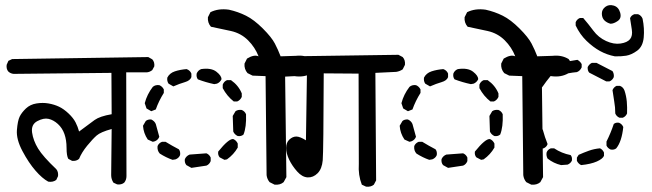

<svg xmlns="http://www.w3.org/2000/svg" viewBox="-20 -778 2540 748"><path d="M436.5 -59.6 421.9 -66.4Q413.1 -80.1 413.1 -95.7L415 -275.4Q372.1 -263.7 356.4 -250Q340.8 -236.3 319.3 -210Q297.9 -183.6 288.1 -159.2Q277.3 -149.4 260.7 -151.4L246.1 -159.2Q239.3 -170.9 239.3 -201.7Q239.3 -232.4 231 -255.9Q222.7 -279.3 205.6 -294.9Q188.5 -310.5 169.4 -314.9Q150.4 -319.3 125.5 -306.2Q100.6 -293 105 -261.7Q109.4 -230.5 128.4 -199.2Q147.5 -168 199.2 -119.1Q208 -108.4 206.1 -91.8L199.2 -77.1Q186.5 -67.4 168 -70.3Q144.5 -83 118.2 -113.3Q91.8 -143.6 67.4 -189.5Q43 -235.4 45.9 -271.5Q48.8 -307.6 56.6 -323.7Q64.5 -339.8 81.1 -355.5Q97.7 -371.1 122.1 -375Q146.5 -378.9 168.9 -375Q191.4 -371.1 210 -362.3Q228.5 -353.5 247.1 -335.9Q265.6 -318.4 274.4 -301.3Q283.2 -284.2 288.1 -265.6Q328.1 -295.9 348.6 -310.5Q369.1 -325.2 415 -333L414.1 -494.1L33.2 -490.2Q21.5 -491.2 12.7 -499Q3.9 -508.8 5.9 -525.4L12.7 -541L27.3 -547.9L557.6 -555.7L573.2 -546.9Q583 -536.1 581.1 -519.5L573.2 -504.9Q563.5 -497.1 551.8 -496.1H471.7L472.7 -91.8Q472.7 -77.1 463.9 -66.4Q453.1 -57.6 436.5 -59.6Z M1049.8 -58.6 1030.3 -68.4Q1020.5 -80.1 1018.6 -95.7L1014.6 -481.4L963.9 -483.4L944.3 -493.2Q930.7 -508.8 932.6 -530.3L942.4 -549.8Q969.7 -566.4 987.3 -558.6Q973.6 -593.8 946.3 -621.1Q918.9 -648.4 879.9 -657.2Q840.8 -666 801.8 -673.8Q788.1 -689.5 790 -710.9L799.8 -730.5Q831.1 -746.1 872.1 -740.2Q907.2 -732.4 938.5 -716.8Q969.7 -701.2 1003.9 -667Q1038.1 -632.8 1050.8 -608.4Q1063.5 -584 1073.2 -558.6L1132.8 -560.5Q1168 -564.5 1195.3 -547.9Q1207 -534.2 1205.1 -512.7L1195.3 -493.2Q1166 -475.6 1127 -481.4L1090.8 -479.5L1095.7 -87.9L1085 -68.4Q1071.3 -56.6 1049.8 -58.6ZM725.6 -124 706.1 -134.8Q698.2 -144.5 700.2 -158.2Q706.1 -170.9 718.8 -175.8Q751 -177.7 784.2 -180.7Q795.9 -175.8 800.8 -164.1V-150.4Q795.9 -137.7 784.2 -132.8ZM652.3 -155.3Q627 -164.1 602.5 -179.7Q591.8 -191.4 593.8 -209Q598.6 -220.7 611.3 -225.6H625Q650.4 -210 676.8 -196.3Q683.6 -187.5 681.6 -173.8Q676.8 -162.1 664.1 -157.2ZM854.5 -155.3 835.9 -165Q828.1 -173.8 830.1 -187.5Q871.1 -238.3 888.7 -236.3Q900.4 -231.4 906.2 -218.8V-203.1Q890.6 -175.8 864.3 -157.2ZM575.2 -225.6 555.7 -234.4Q539.1 -258.8 537.1 -288.1L547.9 -306.6Q555.7 -313.5 569.3 -312.5Q582 -306.6 586.9 -294.9Q593.8 -270.5 600.6 -245.1Q595.7 -232.4 583 -227.5ZM906.2 -248Q893.6 -253.9 888.7 -265.6L886.7 -326.2L897.5 -344.7Q907.2 -351.6 921.9 -349.6Q933.6 -344.7 938.5 -333Q940.4 -283.2 928.7 -253.9Q919.9 -246.1 906.2 -248ZM569.3 -344.7 550.8 -355.5 543.9 -376Q552.7 -410.2 575.2 -439.5Q585 -448.2 600.6 -446.3Q612.3 -441.4 618.2 -429.7V-416Q598.6 -384.8 586.9 -351.6ZM890.6 -382.8Q864.3 -403.3 847.7 -434.6V-448.2Q852.5 -460.9 864.3 -465.8H879.9Q909.2 -445.3 921.9 -414.1V-400.4Q916 -387.7 904.3 -382.8ZM655.3 -441.4 636.7 -452.1Q629.9 -461.9 631.8 -475.6Q640.6 -493.2 661.1 -500Q681.6 -506.8 707 -508.8Q720.7 -503.9 725.6 -491.2V-477.5Q720.7 -463.9 700.2 -458Q679.7 -452.1 655.3 -441.4ZM814.5 -450.2Q782.2 -457 751 -468.8Q744.1 -477.5 746.1 -491.2Q751 -503.9 763.7 -508.8Q802.7 -514.6 823.2 -498.5Q843.8 -482.4 842.8 -468.8Q836.9 -457 825.2 -452.1Z M1406.2 -50.8 1389.6 -58.6Q1375 -95.7 1377.9 -139.6L1377 -491.2L1241.2 -492.2Q1240.2 -187.5 1237.3 -153.8Q1234.4 -120.1 1217.3 -103Q1200.2 -85.9 1178.7 -86.9Q1157.2 -87.9 1137.7 -109.9Q1118.2 -131.8 1106.4 -156.2Q1094.7 -180.7 1094.7 -201.7Q1094.7 -222.7 1107.4 -234.4Q1120.1 -246.1 1134.3 -246.1Q1148.4 -246.1 1171.9 -231.4L1175.8 -491.2H1028.3L1011.7 -500Q1002 -513.7 1002.9 -532.2L1011.7 -549.8Q1031.2 -559.6 1056.6 -558.6Q1082 -557.6 1532.2 -564.5L1548.8 -555.7Q1559.6 -543.9 1557.6 -525.4L1548.8 -507.8Q1537.1 -500 1523.4 -498L1442.4 -494.1L1445.3 -75.2L1436.5 -58.6Q1424.8 -48.8 1406.2 -50.8Z M2049.8 -58.6 2030.3 -68.4Q2020.5 -80.1 2018.6 -95.7L2014.6 -481.4L1963.9 -483.4L1944.3 -493.2Q1930.7 -508.8 1932.6 -530.3L1942.4 -549.8Q1969.7 -566.4 1987.3 -558.6Q1973.6 -593.8 1946.3 -621.1Q1918.9 -648.4 1879.9 -657.2Q1840.8 -666 1801.8 -673.8Q1788.1 -689.5 1790 -710.9L1799.8 -730.5Q1831.1 -746.1 1872.1 -740.2Q1907.2 -732.4 1938.5 -716.8Q1969.7 -701.2 2003.9 -667Q2038.1 -632.8 2050.8 -608.4Q2063.5 -584 2073.2 -558.6L2132.8 -560.5Q2168 -564.5 2195.3 -547.9Q2207 -534.2 2205.1 -512.7L2195.3 -493.2Q2166 -475.6 2127 -481.4L2090.8 -479.5L2095.7 -87.9L2085 -68.4Q2071.3 -56.6 2049.8 -58.6ZM1725.6 -124 1706.1 -134.8Q1698.2 -144.5 1700.2 -158.2Q1706.1 -170.9 1718.8 -175.8Q1751 -177.7 1784.2 -180.7Q1795.9 -175.8 1800.8 -164.1V-150.4Q1795.9 -137.7 1784.2 -132.8ZM1652.3 -155.3Q1627 -164.1 1602.5 -179.7Q1591.8 -191.4 1593.8 -209Q1598.6 -220.7 1611.3 -225.6H1625Q1650.4 -210 1676.8 -196.3Q1683.6 -187.5 1681.6 -173.8Q1676.8 -162.1 1664.1 -157.2ZM1854.5 -155.3 1835.9 -165Q1828.1 -173.8 1830.1 -187.5Q1871.1 -238.3 1888.7 -236.3Q1900.4 -231.4 1906.2 -218.8V-203.1Q1890.6 -175.8 1864.3 -157.2ZM1575.2 -225.6 1555.7 -234.4Q1539.1 -258.8 1537.1 -288.1L1547.9 -306.6Q1555.7 -313.5 1569.3 -312.5Q1582 -306.6 1586.9 -294.9Q1593.8 -270.5 1600.6 -245.1Q1595.7 -232.4 1583 -227.5ZM1906.2 -248Q1893.6 -253.9 1888.7 -265.6L1886.7 -326.2L1897.5 -344.7Q1907.2 -351.6 1921.9 -349.6Q1933.6 -344.7 1938.5 -333Q1940.4 -283.2 1928.7 -253.9Q1919.9 -246.1 1906.2 -248ZM1569.3 -344.7 1550.8 -355.5 1543.9 -376Q1552.7 -410.2 1575.2 -439.5Q1585 -448.2 1600.6 -446.3Q1612.3 -441.4 1618.2 -429.7V-416Q1598.6 -384.8 1586.9 -351.6ZM1890.6 -382.8Q1864.3 -403.3 1847.7 -434.6V-448.2Q1852.5 -460.9 1864.3 -465.8H1879.9Q1909.2 -445.3 1921.9 -414.1V-400.4Q1916 -387.7 1904.3 -382.8ZM1655.3 -441.4 1636.7 -452.1Q1629.9 -461.9 1631.8 -475.6Q1640.6 -493.2 1661.1 -500Q1681.6 -506.8 1707 -508.8Q1720.7 -503.9 1725.6 -491.2V-477.5Q1720.7 -463.9 1700.2 -458Q1679.7 -452.1 1655.3 -441.4ZM1814.5 -450.2Q1782.2 -457 1751 -468.8Q1744.1 -477.5 1746.1 -491.2Q1751 -503.9 1763.7 -508.8Q1802.7 -514.6 1823.2 -498.5Q1843.8 -482.4 1842.8 -468.8Q1836.9 -457 1825.2 -452.1Z M2166 -134.8Q2136.7 -141.6 2113.3 -160.2Q2107.4 -170.9 2109.4 -183.6Q2113.3 -195.3 2126 -200.2H2138.7Q2168 -180.7 2203.1 -173.8Q2210 -166 2208 -152.3Q2203.1 -141.6 2191.4 -136.7ZM2244.1 -134.8Q2233.4 -139.6 2227.5 -151.4V-164.1L2234.4 -174.8Q2253.9 -183.6 2274.4 -190.9Q2294.9 -198.2 2317.4 -200.2Q2328.1 -195.3 2333 -183.6V-170.9Q2328.1 -159.2 2305.2 -148.9Q2282.2 -138.7 2244.1 -134.8ZM2359.4 -195.3Q2347.7 -200.2 2342.8 -210.9V-226.6Q2359.4 -259.8 2371.1 -294.9Q2378.9 -301.8 2391.6 -299.8Q2403.3 -294.9 2408.2 -283.2Q2402.3 -226.6 2380.9 -200.2Q2373 -193.4 2359.4 -195.3ZM2089.8 -198.2 2065.4 -209Q2044.9 -233.4 2046.9 -266.6L2056.6 -283.2Q2063.5 -290 2078.1 -288.1Q2089.8 -283.2 2094.7 -272.5Q2102.5 -243.2 2113.3 -216.8Q2109.4 -205.1 2097.7 -200.2ZM2054.7 -302.7 2036.1 -313.5Q2025.4 -335.9 2040 -387.7Q2048.8 -394.5 2063.5 -393.6Q2074.2 -387.7 2079.1 -377Q2074.2 -351.6 2079.1 -321.3Q2074.2 -309.6 2063.5 -304.7ZM2393.6 -319.3Q2381.8 -324.2 2377 -335.9Q2377 -360.4 2373 -382.3Q2369.1 -404.3 2366.2 -426.8Q2371.1 -438.5 2381.8 -443.4H2395.5Q2408.2 -438.5 2413.1 -424.8Q2419.9 -404.3 2421.9 -382.3Q2423.8 -360.4 2422.9 -335.9Q2418 -324.2 2406.2 -319.3ZM2056.6 -417Q2044.9 -422.9 2040 -433.6Q2042 -469.7 2060.5 -489.3Q2079.1 -508.8 2107.4 -511.7Q2119.1 -506.8 2124 -495.1V-480.5Q2106.4 -459 2096.2 -443.8Q2085.9 -428.7 2078.1 -422.9Q2069.3 -416 2056.6 -417ZM2341.8 -460.9 2275.4 -495.1Q2268.6 -502.9 2269.5 -516.6Q2275.4 -528.3 2286.1 -533.2H2303.7L2366.2 -501Q2373 -490.2 2371.1 -477.5Q2366.2 -465.8 2354.5 -460.9ZM2162.1 -484.4 2144.5 -494.1Q2138.7 -502 2140.6 -515.6Q2146.5 -528.3 2159.2 -533.2L2229.5 -544.9Q2240.2 -539.1 2246.1 -528.3V-515.6Q2240.2 -502 2227.5 -497.1Q2193.4 -494.1 2162.1 -484.4ZM2375 -558.6Q2344.7 -564.5 2317.9 -579.1Q2291 -593.8 2265.1 -618.7Q2239.3 -643.6 2222.7 -678.7V-691.4Q2227.5 -703.1 2239.3 -708H2252Q2271.5 -685.5 2291.5 -658.7Q2311.5 -631.8 2341.3 -618.2Q2371.1 -604.5 2397.5 -608.4Q2423.8 -612.3 2434.6 -625.5Q2445.3 -638.7 2441.4 -663.1Q2437.5 -687.5 2434.6 -707Q2438.5 -717.8 2451.2 -722.7H2465.8Q2478.5 -717.8 2483.4 -705.1Q2491.2 -667 2487.8 -631.8Q2484.4 -596.7 2462.4 -580.6Q2440.4 -564.5 2419.4 -561Q2398.4 -557.6 2375 -558.6ZM2358.4 -685.5Q2343.8 -689.5 2334.5 -698.7Q2325.2 -708 2324.7 -724.1Q2324.2 -740.2 2337.9 -751Q2351.6 -761.7 2370.6 -756.3Q2389.6 -751 2396 -729Q2402.3 -707 2386.7 -696.3Q2371.1 -685.5 2358.4 -685.5Z"/></svg>

Font: JasonHandwriting4
Style: Regular
Weight: 400
Version: Version 1.01.21